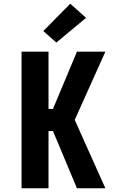

<svg xmlns="http://www.w3.org/2000/svg" viewBox="-20 -1013 640 1033"><path d="M394 0 265 -308H241V0H96V-735H241V-427H265L394 -735H547L382 -368L547 0ZM283 -784 213 -846 358 -993 443 -917Z"/></svg>

Font: Iosevka Heavy Extended
Style: Regular
Weight: 900
Width: 7
Monospace: yes
Designer: Belleve Invis
Foundry: Belleve Invis
Version: Version 32.5.0; ttfautohint (v1.8.4)